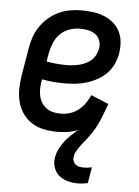

<svg xmlns="http://www.w3.org/2000/svg" viewBox="-53 -570 607 836"><g transform="rotate(5 250.0 -152.0)"><path d="M318 224Q295 224 273.5 218Q252 212 236 198.5Q220 185 213 164Q206 143 210 120Q213 101 222 83Q231 65 243 49Q255 33 270 19Q285 5 300 -8Q279 1 256 4.5Q233 8 211 8Q181 8 152.5 2.5Q124 -3 100.5 -17.5Q77 -32 60.5 -54.5Q44 -77 36.5 -104.5Q29 -132 29 -161.5Q29 -191 34 -221L54 -341Q58 -365 66 -390Q74 -415 89 -437.5Q104 -460 124.5 -478Q145 -496 169 -507.5Q193 -519 218.5 -523.5Q244 -528 269 -528Q294 -528 319 -525Q344 -522 366.5 -513Q389 -504 407.5 -489Q426 -474 437 -453Q448 -432 450.5 -407Q453 -382 449 -357Q445 -333 434.5 -309.5Q424 -286 406.5 -268Q389 -250 366.5 -237.5Q344 -225 319.5 -217.5Q295 -210 271.5 -207.5Q248 -205 225 -205Q199 -205 173.5 -207Q148 -209 124 -214L123 -207Q120 -190 119.5 -173.5Q119 -157 122.5 -141Q126 -125 134.5 -111.5Q143 -98 156 -88.5Q169 -79 185.5 -75.5Q202 -72 219 -72Q238 -72 258 -78Q278 -84 294.5 -97Q311 -110 323.5 -127.5Q336 -145 344 -164L421 -132Q413 -110 404.5 -87.5Q396 -65 386 -43.5Q376 -22 362.5 -2Q349 18 334 37L332 38V39Q326 47 319.5 55Q313 63 307 72Q301 81 296.5 90Q292 99 291 109Q289 119 292 128Q295 137 302 143Q309 149 318.5 151Q328 153 338 153Q347 153 356.5 152Q366 151 374 149L362 219Q351 221 340 222.5Q329 224 318 224ZM224 -285Q238 -285 252 -286.5Q266 -288 280.5 -291.5Q295 -295 308.5 -301.5Q322 -308 333 -318Q344 -328 350.5 -341.5Q357 -355 360 -369Q363 -387 357 -404Q351 -421 337 -431Q323 -441 305.5 -444.5Q288 -448 269 -448Q246 -448 222.5 -439.5Q199 -431 182 -413.5Q165 -396 156 -373Q147 -350 143 -327L137 -293Q159 -289 180.5 -287Q202 -285 224 -285Z"/></g></svg>

Font: Iosevka Term Curly Medium
Style: Italic
Weight: 500
Italic angle: -9°
Designer: Belleve Invis
Foundry: Belleve Invis
Version: Version 32.3.0